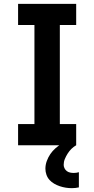

<svg xmlns="http://www.w3.org/2000/svg" viewBox="-20 -755 490 998"><path d="M74 0V-110H159V-625H74V-735H376V-625H291V-110H376V0ZM353 223Q337 223 321.5 220.5Q306 218 291 213Q276 208 262 200Q248 192 237.5 180.5Q227 169 221.5 153.5Q216 138 216 122Q216 102 223 82.5Q230 63 241.5 46Q253 29 268.5 15.5Q284 2 301 -8.5Q318 -19 337 -26.5Q356 -34 376 -39V0Q362 8 351 19Q340 30 331.5 43.5Q323 57 317 71.5Q311 86 311 102Q311 111 315.5 120Q320 129 327.5 134.5Q335 140 344.5 142Q354 144 363 144Q370 144 377 143Q384 142 390 140V219Q381 221 372 222Q363 223 353 223Z"/></svg>

Font: Iosevka Etoile Extrabold
Style: Regular
Weight: 800
Designer: Belleve Invis
Foundry: Belleve Invis
Version: Version 22.1.2; ttfautohint (v1.8.4)